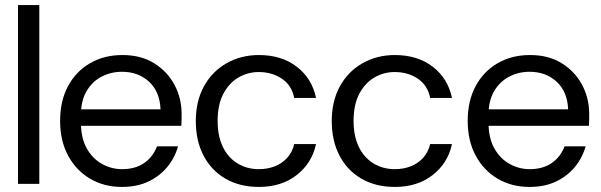

<svg xmlns="http://www.w3.org/2000/svg" viewBox="-20 -725 2368 757"><path d="M51 0V-705H135V0Z M461 12Q390 12 335 -20.5Q280 -53 248.5 -111.5Q217 -170 217 -248Q217 -327 248 -385Q279 -443 334.5 -475.5Q390 -508 463 -508Q536 -508 588 -475.5Q640 -443 668 -390.5Q696 -338 696 -276Q696 -266 696 -254.5Q696 -243 695 -229H280V-294H613Q610 -364 567.5 -403Q525 -442 461 -442Q418 -442 381 -423Q344 -404 321.5 -366Q299 -328 299 -271V-243Q299 -181 322 -140Q345 -99 382.5 -78.5Q420 -58 461 -58Q513 -58 548 -82Q583 -106 599 -148H682Q669 -102 639 -66Q609 -30 564.5 -9Q520 12 461 12Z M1001 12Q925 12 869 -20.5Q813 -53 782.5 -111.5Q752 -170 752 -248Q752 -326 784 -384.5Q816 -443 873 -475.5Q930 -508 1001 -508Q1090 -508 1150 -462Q1210 -416 1226 -339H1140Q1130 -389 1091 -415Q1052 -441 1000 -441Q958 -441 921 -420Q884 -399 861 -356Q838 -313 838 -248Q838 -201 850.5 -165.5Q863 -130 885.5 -106Q908 -82 937.5 -70Q967 -58 1000 -58Q1035 -58 1064 -69.5Q1093 -81 1113 -103.5Q1133 -126 1140 -157H1226Q1210 -82 1150 -35Q1090 12 1001 12Z M1537 12Q1461 12 1405 -20.5Q1349 -53 1318.5 -111.5Q1288 -170 1288 -248Q1288 -326 1320 -384.5Q1352 -443 1409 -475.5Q1466 -508 1537 -508Q1626 -508 1686 -462Q1746 -416 1762 -339H1676Q1666 -389 1627 -415Q1588 -441 1536 -441Q1494 -441 1457 -420Q1420 -399 1397 -356Q1374 -313 1374 -248Q1374 -201 1386.5 -165.5Q1399 -130 1421.5 -106Q1444 -82 1473.5 -70Q1503 -58 1536 -58Q1571 -58 1600 -69.5Q1629 -81 1649 -103.5Q1669 -126 1676 -157H1762Q1746 -82 1686 -35Q1626 12 1537 12Z M2068 12Q1997 12 1942 -20.5Q1887 -53 1855.5 -111.5Q1824 -170 1824 -248Q1824 -327 1855 -385Q1886 -443 1941.5 -475.5Q1997 -508 2070 -508Q2143 -508 2195 -475.5Q2247 -443 2275 -390.5Q2303 -338 2303 -276Q2303 -266 2303 -254.5Q2303 -243 2302 -229H1887V-294H2220Q2217 -364 2174.5 -403Q2132 -442 2068 -442Q2025 -442 1988 -423Q1951 -404 1928.5 -366Q1906 -328 1906 -271V-243Q1906 -181 1929 -140Q1952 -99 1989.5 -78.5Q2027 -58 2068 -58Q2120 -58 2155 -82Q2190 -106 2206 -148H2289Q2276 -102 2246 -66Q2216 -30 2171.5 -9Q2127 12 2068 12Z"/></svg>

Font: DM Sans 36pt
Style: Regular
Weight: 400
Designer: Colophon Foundry, Jonny Pinhorn
Foundry: Colophon Foundry
Version: Version 4.004;gftools[0.9.30]